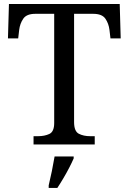

<svg xmlns="http://www.w3.org/2000/svg" viewBox="-20 -717 639 953"><path d="M146.5 0V-41H168.9Q201.2 -41 225.1 -52.2Q249 -63.5 249 -106.4V-648.4H155.3Q112.3 -648.4 95.7 -624.5Q79.1 -600.6 75.2 -568.4L70.3 -526.4H19.5L24.4 -697.3H574.2L579.1 -526.4H528.3L523.4 -568.4Q519.5 -600.6 502.9 -624.5Q486.3 -648.4 442.4 -648.4H347.7V-111.3Q347.7 -65.4 371.1 -53.2Q394.5 -41 427.7 -41H450.2V0ZM221.7 203.1Q229.5 170.9 237.3 132.8Q245.1 94.7 251 59.6H345.7V69.3Q336.9 89.8 323.2 116.2Q309.6 142.6 293.9 168.9Q278.3 195.3 264.6 215.8H221.7Z"/></svg>

Font: Noto Serif Todhri
Style: Regular
Weight: 400
Designer: Mikhail Merkuryev
Version: Version 1.000; ttfautohint (v1.8.4.7-5d5b)